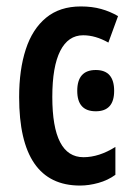

<svg xmlns="http://www.w3.org/2000/svg" viewBox="-20 -572 411 602"><path d="M231 9.8Q40 9.8 40 -267.6Q40 -353.5 60.8 -417.2Q81.5 -481 124.5 -516.4Q167.5 -551.8 233.4 -551.8Q268.6 -551.8 296.9 -543.9Q325.2 -536.1 350.1 -521.5L319.8 -438.5Q279.3 -461.4 240.7 -461.4Q193.8 -461.4 168.9 -412.4Q144 -363.3 144 -268.1Q144 -79.1 241.7 -79.1Q290.5 -79.1 341.8 -111.3V-23.9Q318.4 -6.8 288.6 1.5Q258.8 9.8 231 9.8ZM280.3 -352.5Q337.9 -352.5 337.9 -287.1Q337.9 -223.1 280.3 -223.1Q222.2 -223.1 222.2 -287.1Q222.2 -352.5 280.3 -352.5Z"/></svg>

Font: Open Sans Condensed SemiBold
Style: Regular
Weight: 600
Width: 3
Designer: Monotype Design Team
Foundry: Monotype Imaging Inc.
Version: Version 3.000; ttfautohint (v1.8.4)